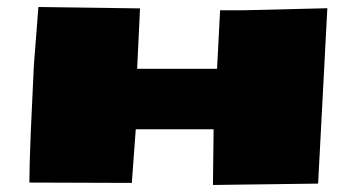

<svg xmlns="http://www.w3.org/2000/svg" viewBox="-20 -523 1020 549"><path d="M67.9 -143.1 76.7 -334 89.8 -502.9 380.4 -499 372.1 -326.2H600.6L609.4 -493.7H679.2L916 -499.5L889.6 2L588.9 5.9L590.8 -153.3H368.2L356.9 0L64 -1Q64 -47.4 67.9 -143.1Z"/></svg>

Font: Seymour One
Style: Book
Weight: 400
Designer: vernon adams
Foundry: vernon adams
Version: Version 1.000; ttfautohint (v0.93) -l 8 -r 50 -G 200 -x 0 -w